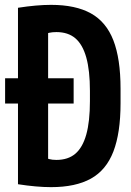

<svg xmlns="http://www.w3.org/2000/svg" viewBox="-20 -760 540 790"><path d="M1 -334V-438H283V-334ZM190 10Q131 10 54 -2V-728Q131 -740 190 -740Q291 -740 354 -705Q417 -670 446.5 -594Q476 -518 476 -395V-335Q476 -213 446.5 -136.5Q417 -60 354 -25Q291 10 190 10ZM158 -116Q169 -109 182 -105.5Q195 -102 212 -102Q260 -102 290 -127.5Q320 -153 335 -206.5Q350 -260 350 -344V-386Q350 -470 335 -523.5Q320 -577 290 -602.5Q260 -628 212 -628Q195 -628 182 -625Q169 -622 158 -614L178 -655V-75Z"/></svg>

Font: M PLUS 1 Code SemiBold
Style: Regular
Weight: 600
Designer: Coji Morishita
Foundry: UNDERFOREST DESIGN
Version: Version 1.005